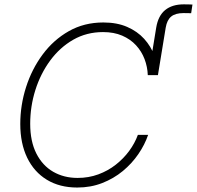

<svg xmlns="http://www.w3.org/2000/svg" viewBox="-20 -839 891 869"><path d="M651.9 -499 687 -713.9Q695.8 -767.6 727.5 -793.5Q759.3 -819.3 811.5 -819.3Q821.3 -819.3 832.3 -819.1Q843.3 -818.8 851.1 -818.4L845.2 -779.3Q836.4 -779.3 826.9 -779.5Q817.4 -779.8 811 -779.8Q773.9 -779.8 754.9 -764.2Q735.8 -748.5 730 -713.9L694.8 -499ZM329.6 9.8Q250 9.8 192.1 -25.4Q134.3 -60.5 103 -125.2Q71.8 -189.9 71.8 -277.8Q71.8 -362.8 97.9 -444.6Q124 -526.4 173.1 -592.5Q222.2 -658.7 291.5 -698Q360.8 -737.3 447.8 -737.3Q509.3 -737.3 555.4 -717.3Q601.6 -697.3 632.6 -663.1Q663.6 -628.9 679 -586.4Q694.3 -543.9 694.8 -499H648.9Q647.5 -536.6 634.3 -571.5Q621.1 -606.4 595.7 -634Q570.3 -661.6 533 -677.7Q495.6 -693.8 446.3 -693.8Q372.1 -693.8 311.5 -659.2Q251 -624.5 207.3 -565.2Q163.6 -505.9 140.1 -431.6Q116.7 -357.4 116.7 -278.8Q116.7 -199.2 144.5 -144.3Q172.4 -89.4 220.9 -61.5Q269.5 -33.7 331.1 -33.7Q381.3 -33.7 425 -49.8Q468.8 -65.9 504.2 -93.8Q539.6 -121.6 564.9 -156.2Q590.3 -190.9 604 -228.5H650.4Q635.3 -184.1 606.2 -141.6Q577.1 -99.1 535.9 -64.9Q494.6 -30.8 442.6 -10.5Q390.6 9.8 329.6 9.8Z"/></svg>

Font: Inter 17pt ExtraLight
Style: Italic
Weight: 250
Italic angle: -9.3988°
Version: Version 4.001;git-66647c0bb